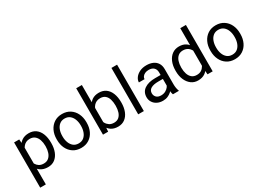

<svg xmlns="http://www.w3.org/2000/svg" viewBox="-23 -1618 3664 2688"><g transform="rotate(-30 1808.5 -273.5)"><path d="M310.5 9.8Q259.8 9.8 221.2 -6.8Q182.6 -23.4 155.8 -54.9Q128.9 -86.4 113 -130.6Q97.2 -174.8 91.3 -230.5V-287.1Q99.1 -364.7 125.2 -420.9Q151.4 -477.1 197 -507.6Q242.7 -538.1 309.1 -538.1Q375.5 -538.1 421.4 -504.4Q467.3 -470.7 491.2 -409.9Q515.1 -349.1 515.1 -268.6V-258.3Q515.1 -181.2 491.2 -120.6Q467.3 -60.1 421.6 -25.1Q376 9.8 310.5 9.8ZM68.4 203.1V-528.3H151.4L159.7 -426.8V203.1ZM282.7 -63.5Q331.5 -63.5 362.8 -90.3Q394 -117.2 408.9 -161.4Q423.8 -205.6 423.8 -258.3V-268.6Q423.8 -321.3 408.9 -365.5Q394 -409.7 362.5 -436Q331.1 -462.4 281.7 -462.4Q248 -462.4 223.1 -450.7Q198.2 -439 180.7 -419.2Q163.1 -399.4 152.1 -374.3Q141.1 -349.1 135.7 -322.3V-194.8Q145.5 -160.6 162.8 -130.6Q180.2 -100.6 209.2 -82Q238.3 -63.5 282.7 -63.5Z M606.4 -269.5Q606.4 -346.2 635.7 -406.7Q665 -467.3 718.8 -502.7Q772.5 -538.1 846.2 -538.1Q920.9 -538.1 975.1 -502.7Q1029.3 -467.3 1058.3 -406.7Q1087.4 -346.2 1087.4 -269.5V-258.3Q1087.4 -182.1 1058.3 -121.3Q1029.3 -60.5 975.3 -25.4Q921.4 9.8 847.2 9.8Q772.9 9.8 719 -25.4Q665 -60.5 635.7 -121.3Q606.4 -182.1 606.4 -258.3ZM697.8 -258.3Q697.8 -206.1 714.4 -161.6Q731 -117.2 763.9 -90.3Q796.9 -63.5 847.2 -63.5Q897 -63.5 929.9 -90.3Q962.9 -117.2 979.5 -161.6Q996.1 -206.1 996.1 -258.3V-269.5Q996.1 -321.8 979.5 -366.2Q962.9 -410.6 929.7 -437.7Q896.5 -464.8 846.2 -464.8Q796.9 -464.8 763.7 -437.7Q730.5 -410.6 714.1 -366.2Q697.8 -321.8 697.8 -269.5Z M1443.4 9.8Q1376 9.8 1331.1 -20.8Q1286.1 -51.3 1261.2 -107.2Q1236.3 -163.1 1228.5 -239.7V-287.1Q1236.3 -364.7 1261.2 -420.9Q1286.1 -477.1 1330.8 -507.6Q1375.5 -538.1 1442.4 -538.1Q1508.8 -538.1 1554.7 -504.4Q1600.6 -470.7 1624.5 -409.9Q1648.4 -349.1 1648.4 -268.6V-258.3Q1648.4 -181.2 1624.5 -120.6Q1600.6 -60.1 1554.7 -25.1Q1508.8 9.8 1443.4 9.8ZM1200.7 0V-750H1292V-102.5L1284.2 0ZM1420.4 -66.4Q1469.2 -66.4 1499.3 -92.5Q1529.3 -118.7 1543.2 -162.1Q1557.1 -205.6 1557.1 -258.3V-268.6Q1557.1 -321.3 1543.9 -365.5Q1530.8 -409.7 1500.7 -436Q1470.7 -462.4 1419.4 -462.4Q1385.7 -462.4 1360.6 -450.7Q1335.4 -439 1317.9 -419.2Q1300.3 -399.4 1289.3 -374.3Q1278.3 -349.1 1272.9 -322.3V-203.6Q1280.8 -169.4 1298.3 -137.9Q1315.9 -106.4 1345.9 -86.4Q1376 -66.4 1420.4 -66.4Z M1861.3 0H1770V-750H1861.3Z M2316.9 -362.3Q2316.9 -409.7 2288.8 -437.7Q2260.7 -465.8 2206.1 -465.8Q2172.4 -465.8 2146.7 -454.1Q2121.1 -442.4 2106.9 -423.3Q2092.8 -404.3 2092.8 -381.8H2001.5Q2001.5 -419.9 2027.3 -455.8Q2053.2 -491.7 2100.3 -514.9Q2147.5 -538.1 2211.4 -538.1Q2269 -538.1 2313.5 -518.6Q2357.9 -499 2383.1 -459.7Q2408.2 -420.4 2408.2 -361.3V-115.2Q2408.2 -88.9 2412.8 -59.1Q2417.5 -29.3 2426.8 -7.8V0H2331.5Q2324.7 -15.6 2320.8 -41.7Q2316.9 -67.9 2316.9 -90.3ZM2332.5 -256.8H2242.7Q2165.5 -256.8 2123.5 -232.4Q2081.5 -208 2081.5 -159.2Q2081.5 -121.1 2107.2 -94.7Q2132.8 -68.4 2182.1 -68.4Q2223.6 -68.4 2255.4 -85.9Q2287.1 -103.5 2305.7 -129.4Q2324.2 -155.3 2325.7 -179.2L2364.7 -135.7Q2361.3 -115.2 2346.2 -90.3Q2331.1 -65.4 2305.9 -42.7Q2280.8 -20 2246.3 -5.1Q2211.9 9.8 2168.9 9.8Q2115.2 9.8 2075 -11Q2034.7 -31.7 2012.5 -67.4Q1990.2 -103 1990.2 -146.5Q1990.2 -231.9 2054.7 -276.1Q2119.1 -320.3 2228 -320.3H2332.5Z M2735.8 9.8Q2673.8 9.8 2627 -25.1Q2580.1 -60.1 2554 -120.6Q2527.8 -181.2 2527.8 -258.3V-268.6Q2527.8 -349.1 2554 -409.9Q2580.1 -470.7 2627 -504.4Q2673.8 -538.1 2736.8 -538.1Q2803.2 -538.1 2847.7 -507.6Q2892.1 -477.1 2917.2 -420.9Q2942.4 -364.7 2949.7 -287.1V-239.7Q2942.4 -163.1 2917.5 -107.2Q2892.6 -51.3 2847.9 -20.8Q2803.2 9.8 2735.8 9.8ZM2758.3 -66.4Q2803.2 -66.4 2832.3 -85.4Q2861.3 -104.5 2878.9 -135.7Q2896.5 -167 2906.2 -203.6V-322.3Q2900.4 -349.1 2889.4 -374.3Q2878.4 -399.4 2861.1 -419.2Q2843.8 -439 2818.6 -450.7Q2793.5 -462.4 2759.3 -462.4Q2710 -462.4 2679 -436Q2647.9 -409.7 2633.5 -365.5Q2619.1 -321.3 2619.1 -268.6V-258.3Q2619.1 -205.6 2633.5 -162.1Q2647.9 -118.7 2678.7 -92.5Q2709.5 -66.4 2758.3 -66.4ZM2890.6 0 2882.8 -102.5V-750H2974.1V0Z M3090.8 -269.5Q3090.8 -346.2 3120.1 -406.7Q3149.4 -467.3 3203.1 -502.7Q3256.8 -538.1 3330.6 -538.1Q3405.3 -538.1 3459.5 -502.7Q3513.7 -467.3 3542.7 -406.7Q3571.8 -346.2 3571.8 -269.5V-258.3Q3571.8 -182.1 3542.7 -121.3Q3513.7 -60.5 3459.7 -25.4Q3405.8 9.8 3331.5 9.8Q3257.3 9.8 3203.4 -25.4Q3149.4 -60.5 3120.1 -121.3Q3090.8 -182.1 3090.8 -258.3ZM3182.1 -258.3Q3182.1 -206.1 3198.7 -161.6Q3215.3 -117.2 3248.3 -90.3Q3281.2 -63.5 3331.5 -63.5Q3381.3 -63.5 3414.3 -90.3Q3447.3 -117.2 3463.9 -161.6Q3480.5 -206.1 3480.5 -258.3V-269.5Q3480.5 -321.8 3463.9 -366.2Q3447.3 -410.6 3414.1 -437.7Q3380.9 -464.8 3330.6 -464.8Q3281.2 -464.8 3248 -437.7Q3214.8 -410.6 3198.5 -366.2Q3182.1 -321.8 3182.1 -269.5Z"/></g></svg>

Font: Heebo
Style: Regular
Weight: 400
Designer: Oded Ezer
Foundry: Ezer Type House
Version: Version 3.100